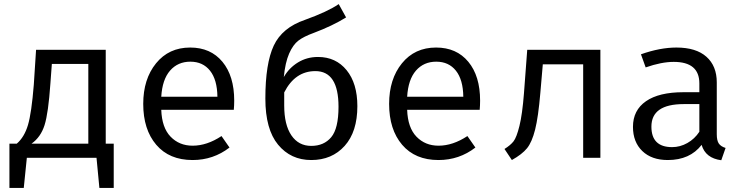

<svg xmlns="http://www.w3.org/2000/svg" viewBox="-20 -770 3640 937"><path d="M496 -69H535V147H465L451 0H111L96 147H26V-69H62Q99 -101 116.5 -160Q134 -219 145 -357L156 -527H496ZM411 -69V-458H233L226 -363Q216 -218 197.5 -159.5Q179 -101 134 -69H143Z M767 -234Q770 -147 812.5 -103Q855 -59 920 -59Q990 -59 1061 -106L1100 -50Q1021 11 920 11Q806 11 742.5 -63.5Q679 -138 679 -263Q679 -384 741.5 -461Q804 -538 908 -538Q1008 -538 1065.5 -468.5Q1123 -399 1123 -279Q1123 -256 1121 -234ZM767 -298H1041Q1040 -381 1005 -425Q970 -469 909 -469Q848 -469 810 -425.5Q772 -382 767 -298Z M1532 -492Q1619 -492 1671.5 -427.5Q1724 -363 1724 -252Q1724 -127 1662 -58Q1600 11 1499 11Q1399 11 1337 -64Q1275 -139 1275 -289Q1275 -460 1316 -547.5Q1357 -635 1468 -673Q1579 -713 1633 -750L1669 -685Q1603 -644 1510 -609Q1463 -592 1436.5 -572Q1410 -552 1391 -508.5Q1372 -465 1365 -394Q1391 -439 1434.5 -465.5Q1478 -492 1532 -492ZM1632 -249Q1632 -423 1519 -423Q1420 -423 1367 -319V-255Q1367 -161 1402 -109.5Q1437 -58 1499 -58Q1561 -58 1596.5 -100.5Q1632 -143 1632 -249Z M1967 -234Q1970 -147 2012.5 -103Q2055 -59 2120 -59Q2190 -59 2261 -106L2300 -50Q2221 11 2120 11Q2006 11 1942.5 -63.5Q1879 -138 1879 -263Q1879 -384 1941.5 -461Q2004 -538 2108 -538Q2208 -538 2265.5 -468.5Q2323 -399 2323 -279Q2323 -256 2321 -234ZM1967 -298H2241Q2240 -381 2205 -425Q2170 -469 2109 -469Q2048 -469 2010 -425.5Q1972 -382 1967 -298Z M2910 -527V0H2826V-456H2629L2617 -317Q2607 -199 2591.5 -137.5Q2576 -76 2552 -46.5Q2528 -17 2478 11L2442 -43Q2471 -61 2486 -80Q2501 -99 2515 -155.5Q2529 -212 2537 -314L2553 -527Z M3478 -115Q3478 -84 3488 -69.5Q3498 -55 3521 -48L3500 12Q3423 2 3404 -63Q3347 11 3239 11Q3160 11 3114.5 -33Q3069 -77 3069 -151Q3069 -232 3132.5 -276Q3196 -320 3315 -320H3393V-363Q3393 -468 3268 -468Q3208 -468 3131 -441L3108 -505Q3201 -538 3281 -538Q3377 -538 3427.5 -493Q3478 -448 3478 -368ZM3260 -52Q3299 -52 3334.5 -72Q3370 -92 3393 -127V-262H3317Q3159 -262 3159 -152Q3159 -52 3260 -52Z"/></svg>

Font: Fira Mono
Style: Regular
Weight: 400
Designer: Carrois Corporate & Edenspiekermann AG
Foundry: Carrois Corporate GbR & Edenspiekermann AG
Version: Version 3.206;PS 003.206;hotconv 1.0.70;makeotf.lib2.5.58329